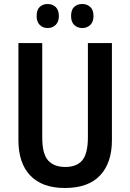

<svg xmlns="http://www.w3.org/2000/svg" viewBox="-20 -1022 651 959"><path d="M539 -322Q539 -209 480 -146Q421 -83 304 -83Q191 -83 131.5 -145Q72 -207 72 -322V-807H191V-335Q191 -253 220.5 -220.5Q250 -188 306 -188Q364 -188 391.5 -222Q419 -256 419 -336V-807H539ZM163 -942Q163 -973 178.5 -987.5Q194 -1002 218 -1002Q242 -1002 258 -987Q274 -972 274 -942Q274 -913 258 -897.5Q242 -882 218 -882Q194 -882 178.5 -897.5Q163 -913 163 -942ZM335 -942Q335 -973 350.5 -987.5Q366 -1002 391 -1002Q415 -1002 431 -987Q447 -972 447 -942Q447 -913 431 -897.5Q415 -882 391 -882Q366 -882 350.5 -897.5Q335 -913 335 -942Z"/></svg>

Font: Noto Sans Kannada UI Condensed SemiBold
Style: Regular
Weight: 600
Width: 3
Designer: Jelle Bosma - Monotype Design Team
Foundry: Monotype Imaging Inc.
Version: Version 2.005; ttfautohint (v1.8.4.7-5d5b)